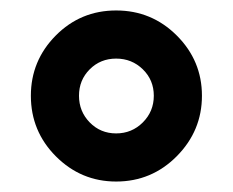

<svg xmlns="http://www.w3.org/2000/svg" viewBox="-20 -760 445 367"><path d="M39 -577Q39 -644 86.5 -692Q134 -740 202 -740Q270 -740 318 -692Q366 -644 366 -577Q366 -510 318 -461.5Q270 -413 202 -413Q135 -413 87 -461Q39 -509 39 -577ZM151.5 -627.5Q131 -607 131 -577Q131 -547 151.5 -526Q172 -505 202 -505Q232 -505 253 -526Q274 -547 274 -577Q274 -607 253 -627.5Q232 -648 202 -648Q172 -648 151.5 -627.5Z"/></svg>

Font: M PLUS 1p
Style: Bold
Weight: 700
Version: Version 1.062